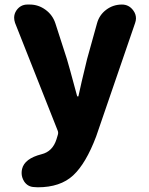

<svg xmlns="http://www.w3.org/2000/svg" viewBox="-20 -586 644 828"><path d="M142.6 221.7Q134.8 221.7 127 220.7Q99.6 219.7 84 196.3Q73.2 178.7 73.2 160.2Q73.2 151.4 75.2 142.6Q85.9 97.7 159.2 79.1Q207 67.4 223.6 14.6L229.5 -4.9Q232.4 -14.6 228.5 -23.4L44.9 -487.3Q41 -499 41 -509.8Q41 -526.4 50.8 -541Q68.4 -566.4 98.6 -566.4H108.4Q145.5 -566.4 176.3 -543.9Q207 -521.5 218.8 -485.4L268.6 -331.1Q274.4 -313.5 312.5 -171.9Q313.5 -169.9 315.9 -169.9Q318.4 -169.9 318.4 -171.9Q328.1 -218.8 355.5 -331.1L398.4 -485.4Q408.2 -521.5 438 -543.9Q467.8 -566.4 505.9 -566.4Q536.1 -566.4 554.7 -541Q566.4 -525.4 566.4 -506.8Q566.4 -497.1 562.5 -486.3L394.5 2.9Q350.6 119.1 295.4 170.4Q240.2 221.7 142.6 221.7Z"/></svg>

Font: Gen Jyuu GothicX Heavy
Style: Bold
Weight: 900
Designer: [Source Han Sans]
Ryoko NISHIZUKA  (kana & ideographs); Paul D. Hunt (Latin, Greek & Cyrillic); Wenlong ZHANG  (bopomofo
Version: Version 1.002.20150607